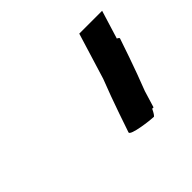

<svg xmlns="http://www.w3.org/2000/svg" viewBox="-82 -814 499 499"><g transform="rotate(-45 167.5 -565.0)"><path d="M160 -438C157 -428 224 -420 235 -420C237 -420 242 -427 247 -438H252L266 -484C289 -542 315 -620 317 -626C318 -628 315 -630 311 -632L335 -710H251L212 -583C189 -525 162 -444 160 -438Z"/></g></svg>

Font: bitstorm
Style: sucnobl
Weight: 400
Version: Version 0.2